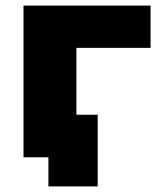

<svg xmlns="http://www.w3.org/2000/svg" viewBox="-20 -562 568 686"><path d="M329 -152V104H153V0H64V-542H518V-391H253V-152Z"/></svg>

Font: CMG Sans ExtraBold
Style: Regular
Weight: 800
Designer: Julieta Ulanovsky
Foundry: Julieta Ulanovsky
Version: Version 7.200